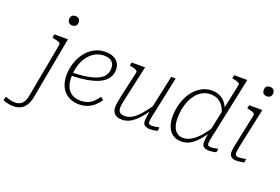

<svg xmlns="http://www.w3.org/2000/svg" viewBox="-284 -1182 2682 1836"><g transform="rotate(20 1057.5 -264.0)"><path d="M215 -675Q194 -675 180.5 -686.5Q167 -698 167 -723Q167 -748 180.5 -759.5Q194 -771 215 -771Q235 -771 249 -759.5Q263 -748 263 -723Q263 -698 249 -686.5Q235 -675 215 -675ZM-158 221 -148 182Q-135 187 -108.5 195.5Q-82 204 -51 204Q-20 204 2 193Q24 182 39 156Q54 130 61 87L161 -454Q164 -469 156 -476.5Q148 -484 130.5 -489Q113 -494 88 -499L77 -501L84 -537H222L106 90Q96 146 73.5 180Q51 214 19.5 228.5Q-12 243 -52 243Q-89 243 -117.5 234.5Q-146 226 -158 221Z M532 12Q471 12 424.5 -14Q378 -40 352 -89.5Q326 -139 326 -209Q326 -275 346 -336Q366 -397 402.5 -444.5Q439 -492 490 -519.5Q541 -547 603 -547Q653 -547 686.5 -530.5Q720 -514 737 -485.5Q754 -457 754 -419Q754 -371 728.5 -334Q703 -297 653 -272.5Q603 -248 528.5 -235Q454 -222 356 -221L360 -251Q455 -254 521.5 -265.5Q588 -277 629 -298Q670 -319 688.5 -348.5Q707 -378 707 -418Q707 -448 695 -468Q683 -488 660 -498.5Q637 -509 603 -509Q551 -509 509 -485Q467 -461 437 -419Q407 -377 391.5 -322.5Q376 -268 376 -207Q376 -145 396 -104.5Q416 -64 451.5 -45Q487 -26 532 -26Q577 -26 609 -39.5Q641 -53 664.5 -76Q688 -99 708 -129L737 -106Q717 -74 687.5 -47Q658 -20 619 -4Q580 12 532 12Z M930 -189Q923 -157 919 -134Q915 -111 915 -92Q915 -73 922 -59.5Q929 -46 944.5 -39.5Q960 -33 983 -33Q1024 -33 1061 -56.5Q1098 -80 1135.5 -124.5Q1173 -169 1216 -230L1226 -203Q1185 -141 1144.5 -93Q1104 -45 1061 -18Q1018 9 968 9Q917 9 892.5 -16.5Q868 -42 868 -83Q868 -104 872.5 -131.5Q877 -159 884 -191L944 -460Q947 -472 939.5 -479Q932 -486 915.5 -491.5Q899 -497 874 -502L864 -504L871 -537H1007ZM1246 -194Q1238 -158 1232.5 -132Q1227 -106 1224.5 -89Q1222 -72 1222 -63Q1222 -47 1230.5 -40.5Q1239 -34 1255 -34Q1279 -34 1299 -38.5Q1319 -43 1333 -43L1327 -7Q1317 -5 1304.5 -2.5Q1292 0 1278 1.5Q1264 3 1251 3Q1220 3 1199.5 -10.5Q1179 -24 1179 -55Q1179 -64 1181 -81Q1183 -98 1186.5 -121.5Q1190 -145 1195 -175L1196 -179L1273 -537H1318Z M1575 11Q1521 11 1485.5 -14Q1450 -39 1432 -84Q1414 -129 1414 -188Q1414 -239 1425.5 -290.5Q1437 -342 1459.5 -388Q1482 -434 1515.5 -470Q1549 -506 1592 -527Q1635 -548 1688 -548Q1734 -548 1771 -529Q1808 -510 1833 -474.5Q1858 -439 1869 -388L1849 -356Q1840 -403 1818.5 -437.5Q1797 -472 1764 -491Q1731 -510 1687 -510Q1641 -510 1605 -490.5Q1569 -471 1542 -438.5Q1515 -406 1497.5 -364Q1480 -322 1472 -277Q1464 -232 1464 -188Q1464 -139 1476.5 -103Q1489 -67 1514.5 -47Q1540 -27 1577 -27Q1611 -27 1641.5 -41.5Q1672 -56 1701 -81Q1730 -106 1757.5 -140.5Q1785 -175 1811 -214L1813 -178Q1777 -121 1739.5 -78.5Q1702 -36 1661.5 -12.5Q1621 11 1575 11ZM1851 3Q1820 3 1800 -10.5Q1780 -24 1780 -55Q1780 -65 1782 -82Q1784 -99 1786.5 -119.5Q1789 -140 1792 -161L1795 -168L1904 -681Q1907 -693 1900 -700Q1893 -707 1877 -712.5Q1861 -718 1836 -723L1826 -725L1833 -758H1967L1848 -193Q1840 -157 1834.5 -131.5Q1829 -106 1826.5 -89Q1824 -72 1824 -63Q1824 -47 1832.5 -40.5Q1841 -34 1857 -34Q1880 -34 1899.5 -38.5Q1919 -43 1932 -43L1925 -7Q1916 -5 1903.5 -2.5Q1891 0 1878 1.5Q1865 3 1851 3Z M2059 -57Q2059 -73 2062 -92.5Q2065 -112 2070.5 -137Q2076 -162 2082 -192L2138 -460Q2140 -472 2133 -479Q2126 -486 2110 -491.5Q2094 -497 2069 -502L2059 -504L2066 -537H2200L2122 -171Q2116 -146 2112.5 -125.5Q2109 -105 2107 -90Q2105 -75 2105 -64Q2105 -48 2114 -41Q2123 -34 2138 -34Q2154 -34 2168 -36Q2182 -38 2194.5 -40.5Q2207 -43 2216 -43L2209 -7Q2199 -5 2185.5 -2.5Q2172 0 2158 1.5Q2144 3 2129 3Q2109 3 2093 -3.5Q2077 -10 2068 -23.5Q2059 -37 2059 -57ZM2147 -723Q2147 -748 2160.5 -759.5Q2174 -771 2195 -771Q2215 -771 2229 -759.5Q2243 -748 2243 -723Q2243 -698 2229 -686.5Q2215 -675 2195 -675Q2174 -675 2160.5 -686.5Q2147 -698 2147 -723Z"/></g></svg>

Font: Roboto Serif 20pt Thin
Style: Italic
Weight: 250
Italic angle: -10°
Version: Version 1.007